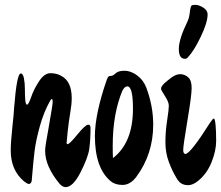

<svg xmlns="http://www.w3.org/2000/svg" viewBox="-20 -747 906 787"><path d="M351 -222Q351 -173 346 -137Q341 -101 310 -40.5Q279 20 249 20Q236 20 224 6Q165 -65 165 -129Q165 -148 178 -216Q196 -318 196 -329.5Q196 -341 192.5 -341Q189 -341 185 -333Q159 -287 143 -228.5Q127 -170 122 -130Q117 -90 111 -18Q111 7 98 7Q92 7 78 -4Q24 -50 24 -130Q24 -164 30.5 -224Q37 -284 38 -307Q49 -446 65 -446Q74 -446 78 -426.5Q82 -407 82 -382.5Q82 -358 83.5 -338Q85 -318 91 -318Q97 -318 108 -350Q119 -382 140.5 -414.5Q162 -447 187 -447Q212 -447 231 -436Q274 -414 274 -344Q274 -320 268 -285Q262 -250 257.5 -208.5Q253 -167 253 -161.5Q253 -156 257 -156Q265 -156 297.5 -196Q330 -236 342 -236Q351 -236 351 -222Z M608 -236Q608 -115 538 -21Q513 11 482.5 11Q452 11 434 -4Q369 -58 369 -189Q369 -280 418 -421Q422 -431 425 -433.5Q428 -436 435.5 -436Q443 -436 454 -446.5Q465 -457 490.5 -457Q516 -457 542 -438Q568 -419 580 -387Q608 -312 608 -236ZM525 -301Q525 -393 502 -393Q491 -393 482 -376Q442 -281 442 -149Q442 -116 443 -99Q525 -162 525 -301Z M831 -688Q831 -655 803 -596.5Q775 -538 750 -512Q746 -506 738 -506Q713 -506 713 -546Q713 -586 748 -658Q755 -673 757 -689Q759 -705 759.5 -707.5Q760 -710 760.5 -711.5Q761 -713 761.5 -715.5Q762 -718 762.5 -719.5Q763 -721 764 -722.5Q765 -724 766 -725Q769 -727 782 -727Q795 -727 813 -716Q831 -705 831 -688ZM841 -244Q852 -261 856.5 -261Q861 -261 863.5 -236Q866 -211 866 -169.5Q866 -128 846.5 -80.5Q827 -33 790 -4Q769 12 751.5 12Q734 12 722.5 4.5Q711 -3 702 -20Q687 -44 672.5 -82Q658 -120 658 -164Q658 -208 665 -253Q672 -298 672 -313.5Q672 -329 656 -353.5Q640 -378 640 -383Q640 -388 643.5 -393.5Q647 -399 652.5 -404.5Q658 -410 663.5 -414Q669 -418 676 -424Q699 -443 718 -443Q737 -443 751.5 -430Q766 -417 765.5 -385Q765 -353 750 -264Q731 -150 731 -133Q731 -116 740 -116Q760 -116 841 -244Z"/></svg>

Font: Devonshire
Style: Regular
Weight: 400
Designer: Astigmatic (AOETI)
Foundry: Astigmatic (AOETI)
Version: Version 1.001